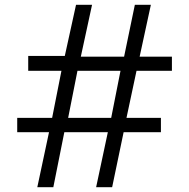

<svg xmlns="http://www.w3.org/2000/svg" viewBox="-20 -783 791 803"><path d="M203 0H136L185 -230H52V-290H198L237 -487H98V-549H251L298 -763H365L318 -546H499L544 -763H611L564 -546H699V-487H551L509 -290H653V-230H497L449 0H382L431 -230H249ZM304 -487 265 -290H445L484 -487Z"/></svg>

Font: Open Sauce Two
Style: Regular
Weight: 400
Designer: Alfredo Marco Pradil
Foundry: Creative Sauce Fz LLC
Version: Version 1.477